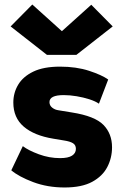

<svg xmlns="http://www.w3.org/2000/svg" viewBox="-20 -810 546 850"><path d="M266 20Q190 20 126.5 -4Q63 -28 30 -56L81 -163Q106 -144 152 -127Q198 -110 246 -110Q282 -110 299 -121Q316 -132 316 -151Q316 -168 303 -176Q290 -184 264 -188L216 -196Q131 -210 85 -249.5Q39 -289 39 -356Q39 -399 60.5 -435Q82 -471 127.5 -493Q173 -515 246 -515Q318 -515 374.5 -496.5Q431 -478 459 -458L418 -351Q402 -362 375.5 -370.5Q349 -379 319 -384Q289 -389 262 -389Q199 -389 199 -358Q199 -343 211 -333.5Q223 -324 238 -322L299 -312Q400 -296 438 -257Q476 -218 476 -158Q476 -111 455 -70.5Q434 -30 388 -5Q342 20 266 20ZM188 -567 27 -693 123 -790 254 -672 384 -789 479 -693 318 -567Z"/></svg>

Font: Braah One
Style: Regular
Weight: 400
Designer: Ashish Kumar
Foundry: Ashish Kumar
Version: Version 1.001; ttfautohint (v1.8.4.7-5d5b);gftools[0.9.29]